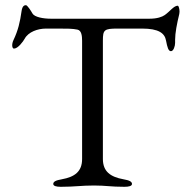

<svg xmlns="http://www.w3.org/2000/svg" viewBox="-20 -714 711 739"><path d="M376 -102V-558C376 -599 381 -604 432 -604H527C591 -604 614 -586 619 -558C624 -532 628 -517 638 -517C648 -517 654 -537 654 -549V-561C654 -587 661 -623 670 -660C670 -662 671 -666 671 -669C671 -679 668 -692 664 -692C649 -692 634 -670 614 -656C604 -649 585 -642 556 -642H175C147 -642 113 -648 105 -662C99 -673 85 -694 80 -694C75 -694 66 -693 63 -671C57 -629 50 -598 32 -560C29 -554 27 -546 27 -540C27 -533 29 -527 34 -527C49 -527 69 -554 75 -565C89 -591 125 -604 157 -604H204C238 -604 259 -604 278 -600C294 -597 296 -575 296 -557V-102C296 -54 268 -33 218 -24C195 -20 185 -15 185 -6C185 2 197 5 214 5C268 5 292 0 342 0C388 0 405 5 459 5C476 5 488 2 488 -6C488 -15 478 -20 455 -24C405 -33 376 -54 376 -102Z"/></svg>

Font: EB Garamond SC 08
Style: Regular
Weight: 400
Version: Version 0.016